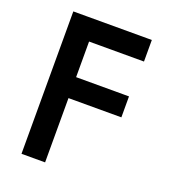

<svg xmlns="http://www.w3.org/2000/svg" viewBox="-130 -794 780 887"><g transform="rotate(20 260.5 -350.0)"><path d="M151 -700V-594H464V-700ZM151 -419V-316H454V-419ZM194 -700H78V0H194Z"/></g></svg>

Font: NM-font
Style: Medium
Weight: 500
Designer: ""
Foundry: ""
Version: ""